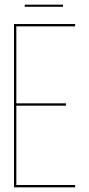

<svg xmlns="http://www.w3.org/2000/svg" viewBox="-20 -803 382 823"><path d="M86 -783H250V-774H86ZM50 -360H263V-350H50V-10H302V0H40V-700H302V-690H50Z"/></svg>

Font: Bebas Neue Thin
Style: Regular
Weight: 200
Designer: Ryoichi Tsunekawa
Foundry: Ryoichi Tsunekawa
Version: Version 1.003;PS 001.003;hotconv 1.0.70;makeotf.lib2.5.58329